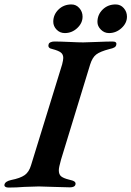

<svg xmlns="http://www.w3.org/2000/svg" viewBox="-54 -841 592 865"><path d="M-34 -9Q-31 -24 -4 -30Q37 -38 57 -52Q77 -66 86 -97L226 -551Q231 -571 231 -580Q231 -596 220 -604.5Q209 -613 182 -620Q160 -624 165 -641Q166 -647 173.5 -650.5Q181 -654 191 -654Q216 -654 260 -652Q300 -650 321 -650Q338 -650 382 -652Q428 -654 453 -654Q473 -654 470 -640Q469 -632 461.5 -627.5Q454 -623 439 -620Q397 -609 379.5 -595.5Q362 -582 352 -550L221 -122Q211 -87 211 -74Q211 -55 221.5 -46.5Q232 -38 256 -32Q275 -28 281.5 -23Q288 -18 286 -10Q283 3 261 3Q237 3 187 1Q141 -1 121 -1Q100 -1 56 1Q20 4 -16 4Q-25 4 -30 0.5Q-35 -3 -34 -9ZM186 -743Q186 -775 209.5 -798Q233 -821 268 -821Q289 -821 303.5 -804.5Q318 -788 318 -766Q318 -737 294 -714.5Q270 -692 238 -692Q216 -692 201 -707.5Q186 -723 186 -743ZM385 -742Q385 -775 408.5 -798Q432 -821 467 -821Q489 -821 503.5 -804.5Q518 -788 518 -766Q518 -737 493.5 -714.5Q469 -692 437 -692Q416 -692 400.5 -707.5Q385 -723 385 -742Z"/></svg>

Font: EB Garamond SemiBold
Style: Italic
Weight: 600
Italic angle: -17.2°
Designer: Georg Duffner and Octavio Pardo
Foundry: Georg Duffner
Version: Version 1.000